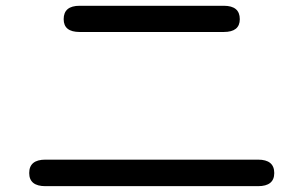

<svg xmlns="http://www.w3.org/2000/svg" viewBox="-20 -678 1040 658"><path d="M80.1 -85Q80.1 -130.9 135.7 -130.9H864.3Q919.9 -130.9 919.9 -85Q919.9 -40 864.3 -40H135.7Q80.1 -40 80.1 -85ZM252.9 -658.2H747.1Q801.8 -658.2 801.8 -612.3Q801.8 -568.4 747.1 -568.4H252.9Q198.2 -568.4 198.2 -612.3Q198.2 -658.2 252.9 -658.2Z"/></svg>

Font: jf-openhuninn-2.0
Style: Regular
Weight: 400
Designer: [Kosugi Maru]
Designed by MOTOYA      

[Varela Round]
Joe Prince (Latin component); Avraham Cornfeld (Hebrew component)
Foundry: justfont CO.,LTD.
Version: 2.0